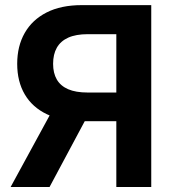

<svg xmlns="http://www.w3.org/2000/svg" viewBox="-20 -748 695 768"><path d="M585 0H445.3V-611.3H331.1Q283.7 -611.3 252.9 -597.4Q222.2 -583.5 207.3 -557.1Q192.4 -530.8 192.4 -492.7Q192.4 -455.6 207.3 -429.9Q222.2 -404.3 252.7 -391.1Q283.2 -377.9 330.6 -377.9H502.9V-263.2H310.1Q226.1 -263.2 167.7 -291Q109.4 -318.8 79.1 -370.4Q48.8 -421.9 48.8 -492.7Q48.8 -563.5 78.9 -616.2Q108.9 -668.9 166.5 -698.2Q224.1 -727.5 307.1 -727.5H585ZM178.2 0H22.5L202.6 -330.6H355Z"/></svg>

Font: Inter
Style: 650
Weight: 650
Designer: Rasmus Andersson
Foundry: rsms
Version: Version 4.001;git-66647c0bb